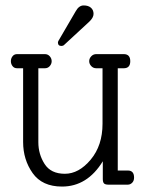

<svg xmlns="http://www.w3.org/2000/svg" viewBox="-20 -679 538 706"><path d="M357 -428H334Q323 -428 315.5 -436Q308 -444 308 -454Q308 -464 315.5 -472Q323 -480 334 -480H435Q459 -480 459 -454Q459 -428 435 -428H413V-52H450Q473 -52 473 -26Q473 -14 466 -7Q459 0 450 0H379Q367 0 362.5 -4.5Q358 -9 358 -21V-86Q301 7 208 7Q135 7 100 -42.5Q65 -92 65 -157V-428H43Q32 -428 26 -436Q20 -444 20 -454Q20 -464 26 -472Q32 -480 43 -480H145Q156 -480 163 -472Q170 -464 170 -454Q170 -444 163 -436Q156 -428 145 -428H121V-156Q121 -112 144 -76Q167 -40 218.5 -40Q270 -40 313.5 -92Q357 -144 357 -224ZM206 -510Q193 -510 193 -523Q193 -525 195 -529L258 -637Q270 -659 287.5 -659Q305 -659 314.5 -650.5Q324 -642 324 -628Q324 -614 308 -599L216 -514Q212 -510 206 -510Z"/></svg>

Font: Glass Antiqua
Style: Regular
Weight: 400
Version: 1.001